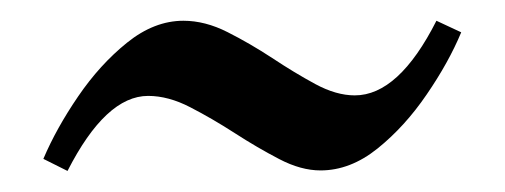

<svg xmlns="http://www.w3.org/2000/svg" viewBox="-20 -379 489 186"><path d="M426.8 -347.7Q414.6 -318.4 393.3 -287.4Q372.1 -256.3 345.7 -235.1Q319.3 -213.9 290.5 -213.9Q271.5 -213.9 250.5 -224.9Q229.5 -235.8 207.5 -250Q185.5 -264.2 164.3 -275.1Q143.1 -286.1 123.5 -286.1Q82.5 -286.1 45.4 -213.4L22 -225.1Q34.7 -254.9 55.7 -285.6Q76.7 -316.4 103 -337.6Q129.4 -358.9 157.7 -358.9Q178.7 -358.9 200.4 -347.9Q222.2 -336.9 243.7 -322.8Q265.1 -308.6 285.4 -297.6Q305.7 -286.6 323.7 -286.6Q366.2 -286.6 402.8 -358.9Z"/></svg>

Font: Dai Banna SIL Light
Style: Regular
Weight: 300
Designer: Victor Gaultney
Foundry: SIL International
Version: Version 4.000